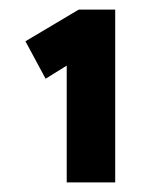

<svg xmlns="http://www.w3.org/2000/svg" viewBox="-20 -810 328 400"><path d="M119 -430V-716L133 -682L75 -646L33 -724L144 -790H220V-430H170Q160 -430 147.5 -430Q135 -430 119 -430Z"/></svg>

Font: Lexend Tera SemiBold
Style: Regular
Weight: 600
Version: Version 1.007